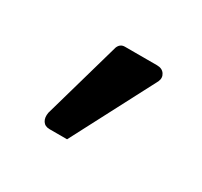

<svg xmlns="http://www.w3.org/2000/svg" viewBox="-61 -179 370 352"><g transform="rotate(30 124.5 -3.0)"><path d="M56 72 103 -93Q107 -103 117 -103H185Q196 -103 201 -95.5Q206 -88 202 -79L110 97H73Q63 97 58.5 90Q54 83 56 72Z"/></g></svg>

Font: Miriam Libre
Style: Regular
Weight: 400
Designer: Michal Sahar
Foundry: Hagilda
Version: Version 1.001